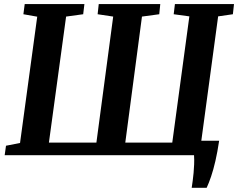

<svg xmlns="http://www.w3.org/2000/svg" viewBox="-20 -763 1170 944"><path d="M922.5 160.5Q925 144 927.5 125.5Q930 107 931.8 87.2Q933.5 67.5 934.5 45.5Q935.5 23.5 934 0L893 -71H1057.5Q1049 -14.5 1039 28.8Q1029 72 1018 104.5Q1007 137 996 160.5ZM3 0 9.5 -46.5 78.5 -60 163 -681 95 -693 101.5 -743H395L389 -693L305 -681.5L220.5 -62H454L536.5 -681.5L460 -693L465.5 -743H768L763 -693L678 -681.5L596 -62H827L911 -682.5L834 -693L840 -743H1130.5L1125 -693L1052.5 -682.5L968.5 -61.5L1045 -46L1039.5 0Z"/></svg>

Font: Merriweather
Style: Bold Italic
Weight: 700
Italic angle: -7.8°
Version: Version 2.101